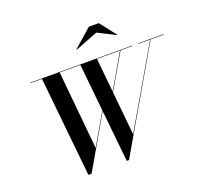

<svg xmlns="http://www.w3.org/2000/svg" viewBox="-161 -1171 1452 1370"><g transform="rotate(-20 565.0 -486.0)"><path d="M683 -924.5 816.5 -857 818.5 -859.5 722.5 -982H647.5L508 -859.5L510 -857ZM682 -153 649.5 -483.5 802.5 -746.5H892V-750H119V-746.5H206L283 10H307.5L534.5 -382.5L574.5 10H591.5L1031 -746.5H1130V-750H937.5V-746.5H1027.5ZM397.5 -152.5 340.5 -746.5H497.5L534 -388ZM623.5 -746.5H798.5L649 -489Z"/></g></svg>

Font: Bodoni* 48pt Medium
Style: Italic
Weight: 500
Italic angle: -13°
Version: Version 2.3